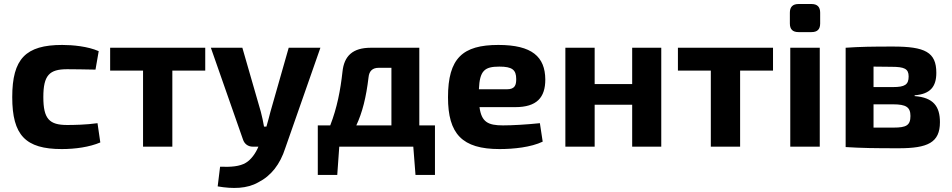

<svg xmlns="http://www.w3.org/2000/svg" viewBox="-20 -731 4743 957"><path d="M466 -117C410 -109 346 -108 315 -108C226 -108 196 -138 196 -247C196 -356 226 -386 315 -386C352 -386 402 -385 456 -384L472 -476C418 -500 342 -507 290 -507C108 -507 41 -438 41 -247C41 -57 107 12 288 12C355 12 426 2 480 -21Z M1003 -379V-493H529V-379H693V0H839V-379Z M1577 -493H1419L1328 -174C1323 -153 1315 -125 1308 -100H1296C1292 -125 1286 -150 1280 -174L1188 -493H1031L1191 -36C1198 -14 1216 0 1240 0H1268C1254 34 1231 65 1206 80C1175 99 1131 102 1077 100L1065 198C1140 211 1211 210 1267 178C1332 145 1376 88 1402 7Z M2148 -106H2070V-493H1828C1739 -493 1695 -453 1687 -373C1677 -282 1660 -193 1626 -106H1564V141H1661L1671 0H2040L2051 141H2148ZM1931 -106H1756C1786 -170 1805 -245 1817 -346C1820 -377 1837 -393 1867 -393H1931Z M2548 -197C2656 -197 2698 -245 2698 -335C2697 -448 2632 -507 2464 -507C2286 -507 2213 -441 2213 -246C2213 -64 2283 12 2470 12C2540 12 2627 3 2685 -25L2671 -117C2604 -110 2532 -106 2487 -106C2412 -106 2380 -123 2370 -197ZM2367 -286C2371 -379 2395 -399 2469 -399C2533 -399 2553 -383 2553 -337C2553 -309 2548 -286 2507 -286Z M3276 -493H3131V-312H2944V-493H2798V0H2944V-209H3131V0H3276Z M3833 -379V-493H3359V-379H3523V0H3669V-379Z M3960 -711C3931 -711 3917 -696 3917 -668V-614C3917 -585 3931 -571 3960 -571H4025C4054 -571 4068 -585 4068 -614V-668C4068 -696 4054 -711 4025 -711ZM4066 0V-493H3919V0Z M4539 -256C4616 -262 4647 -298 4647 -368C4647 -471 4591 -499 4431 -499C4326 -499 4266 -498 4195 -493V2C4274 7 4340 8 4459 8C4604 8 4665 -20 4665 -122C4665 -201 4632 -245 4539 -252ZM4334 -297V-399L4424 -398C4488 -398 4509 -388 4509 -350C4509 -309 4490 -297 4431 -297ZM4334 -95V-211H4431C4496 -211 4518 -197 4518 -153C4518 -106 4497 -95 4434 -95Z"/></svg>

Font: SnT
Style: Bold
Weight: 700
Designer: Natanael Gama
Version: Version 1.001;PS 001.001;hotconv 1.0.70;makeotf.lib2.5.58329